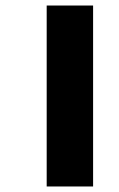

<svg xmlns="http://www.w3.org/2000/svg" viewBox="-20 -677 432 695"><path d="M149 -2H317V-657H149Z"/></svg>

Font: Noto Sans Tamil UI ExtraBold
Style: Regular
Weight: 800
Designer: Jelle Bosma - Monotype Design Team
Foundry: Monotype Imaging Inc.
Version: Version 2.004